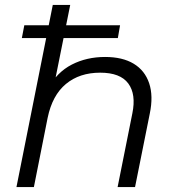

<svg xmlns="http://www.w3.org/2000/svg" viewBox="-20 -762 716 782"><path d="M408 -530Q479 -530 524.5 -502.5Q570 -475 587.5 -423Q605 -371 590 -299L530 0H459L519 -300Q535 -378 502.5 -422Q470 -466 388 -466Q304 -466 248.5 -420Q193 -374 174 -282L118 0H47L195 -742H266L192 -374L174 -400Q212 -468 272.5 -499Q333 -530 408 -530ZM69 -607 79 -659H469L460 -607Z"/></svg>

Font: MOST Montserrat
Style: Italic
Weight: 400
Italic angle: -11.3°
Designer: Julieta Ulanovsky
Foundry: Julieta Ulanovsky
Version: Version 8.000;March 11, 2024;FontCreator 15.0.0.2926 64-bit